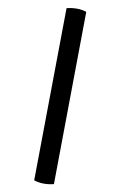

<svg xmlns="http://www.w3.org/2000/svg" viewBox="-96 -766 618 981"><g transform="rotate(-10 213.0 -275.0)"><path d="M321.5 -712Q345.5 -710 371.5 -701Q397.5 -692 417.5 -676L102 162Q78 160 52.5 151Q27 142 6 125.5Z"/></g></svg>

Font: Signika Negative Medium
Style: Regular
Weight: 500
Designer: Anna Giedry
Foundry: Anna Giedry
Version: Version 2.001